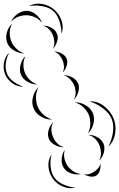

<svg xmlns="http://www.w3.org/2000/svg" viewBox="-25 -879 650 1046"><path d="M133 -846Q165 -864 203.5 -857.5Q242 -851 270 -827Q298 -803 310.5 -766Q323 -729 310 -694Q310 -731 298 -766Q286 -801 264 -820Q241 -839 205 -845.5Q169 -852 133 -846ZM36 -761Q46 -786 71 -803.5Q96 -821 123 -820Q149 -819 172.5 -799Q196 -779 204 -754Q188 -775 165.5 -785Q143 -795 122 -796Q101 -797 77.5 -789Q54 -781 36 -761ZM108 -588Q81 -587 53 -603Q25 -619 15 -644Q4 -670 12 -700.5Q20 -731 41 -750Q28 -725 28 -699.5Q28 -674 37 -653Q45 -633 63.5 -614.5Q82 -596 108 -588ZM211 -739Q232 -740 254.5 -728Q277 -716 285 -696Q294 -677 286 -652.5Q278 -628 263 -613Q272 -632 271 -651.5Q270 -671 263 -687Q257 -703 244 -717.5Q231 -732 211 -739ZM269 -599Q288 -599 309 -588.5Q330 -578 338 -560Q345 -542 338 -519.5Q331 -497 316 -484Q325 -501 323.5 -518.5Q322 -536 316 -551Q310 -565 298.5 -579Q287 -593 269 -599ZM102 -407Q70 -406 42.5 -425.5Q15 -445 3 -474Q-9 -504 -3.5 -537Q2 -570 25 -592Q10 -564 6.5 -533Q3 -502 13 -478Q22 -455 47 -436Q72 -417 102 -407ZM179 -419Q153 -418 126 -433Q99 -448 89 -472Q79 -497 87 -526.5Q95 -556 114 -573Q102 -550 102.5 -525.5Q103 -501 111 -482Q119 -462 136.5 -444.5Q154 -427 179 -419ZM322 -469Q345 -470 368.5 -457.5Q392 -445 401 -424Q409 -403 401.5 -377.5Q394 -352 377 -336Q388 -356 387 -377Q386 -398 379 -415Q372 -431 358 -446.5Q344 -462 322 -469ZM259 -228Q229 -226 199 -243.5Q169 -261 158 -289Q146 -317 154.5 -350.5Q163 -384 185 -404Q171 -378 171 -349.5Q171 -321 180 -299Q189 -276 209.5 -256.5Q230 -237 259 -228ZM463 -327Q505 -329 540.5 -302Q576 -275 593 -236Q609 -197 602.5 -153Q596 -109 565 -80Q585 -118 590.5 -159.5Q596 -201 583 -232Q570 -263 536.5 -288.5Q503 -314 463 -327ZM383 -321Q412 -323 441 -306Q470 -289 481 -262Q492 -235 483.5 -203Q475 -171 454 -152Q467 -177 467 -204.5Q467 -232 459 -253Q450 -274 430.5 -293.5Q411 -313 383 -321ZM322 -77Q299 -76 274.5 -89Q250 -102 241 -123Q232 -145 240 -171Q248 -197 265 -213Q254 -192 255 -171Q256 -150 264 -133Q271 -115 285.5 -99.5Q300 -84 322 -77ZM457 -144Q481 -145 505.5 -131.5Q530 -118 539 -96Q548 -74 540.5 -47Q533 -20 515 -4Q526 -25 525 -47Q524 -69 517 -87Q510 -105 495 -121Q480 -137 457 -144ZM416 69Q392 75 364 66Q336 57 323 36Q309 16 311 -13Q313 -42 328 -62Q321 -38 326 -15.5Q331 7 342 23Q354 40 372.5 53Q391 66 416 69ZM386 143Q353 152 318 137.5Q283 123 263 94Q242 66 239 28.5Q236 -9 256 -38Q247 -4 251 31Q255 66 271 88Q287 111 319 125.5Q351 140 386 143ZM521 11Q525 27 519.5 47.5Q514 68 500 77Q486 86 465.5 82.5Q445 79 432 69Q448 74 462 69Q476 64 487 57Q499 49 509 38.5Q519 28 521 11Z"/></svg>

Font: Rubik Puddles
Style: Regular
Weight: 400
Designer: Hubert and Fischer, NaN
Foundry: Hubert and Fischer, NaN
Version: Version 2.200